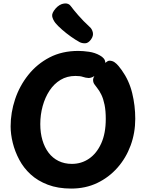

<svg xmlns="http://www.w3.org/2000/svg" viewBox="-20 -1080 850 1120"><path d="M562 -757Q577 -749 585.5 -738.5Q594 -728 594 -715Q594 -707 584.5 -692.5Q575 -678 560.5 -662Q546 -646 529 -635.5Q512 -625 497 -625Q479 -626 463.5 -631.5Q448 -637 420 -637Q371 -637 333 -614Q295 -591 269 -551.5Q243 -512 229 -461.5Q215 -411 215 -356Q215 -305 227.5 -262.5Q240 -220 263.5 -189Q287 -158 321.5 -141Q356 -124 399 -124Q455 -124 499.5 -154.5Q544 -185 570.5 -243.5Q597 -302 597 -386Q597 -434 590 -468.5Q583 -503 571.5 -527Q560 -551 546 -568Q539 -577 531 -588Q523 -599 523 -614Q523 -625 534 -643.5Q545 -662 561.5 -681Q578 -700 593.5 -713Q609 -726 618 -726Q635 -726 648 -717Q661 -708 671.5 -695Q682 -682 690 -671Q733 -611 751 -537.5Q769 -464 769 -387Q769 -305 742 -231.5Q715 -158 665 -101.5Q615 -45 547 -12.5Q479 20 395 20Q318 20 259 -2.5Q200 -25 159 -62.5Q118 -100 92.5 -148Q67 -196 54.5 -246.5Q42 -297 42 -343Q42 -423 68 -501Q94 -579 145 -643Q196 -707 269 -745Q342 -783 437 -783Q464 -783 499 -778Q534 -773 562 -757ZM445 -834Q421 -847 393.5 -866.5Q366 -886 341.5 -907.5Q317 -929 303 -946Q288 -966 284.5 -984.5Q281 -1003 304 -1030Q327 -1056 354 -1059.5Q381 -1063 394 -1043Q407 -1025 436 -991.5Q465 -958 503 -923Q517 -911 521.5 -891Q526 -871 511 -850Q495 -828 477 -827.5Q459 -827 445 -834Z"/></svg>

Font: Playpen Sans Arabic
Style: Bold
Weight: 700
Version: Version 2.000